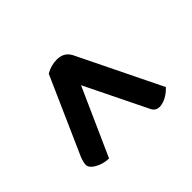

<svg xmlns="http://www.w3.org/2000/svg" viewBox="-88 -552 576 576"><g transform="rotate(45 200.0 -263.5)"><path d="M145 -255 360 -159Q359 -134 348 -115Q337 -96 324 -96Q313 -96 296 -103L52 -211Q39 -234 39 -258Q39 -289 65 -302L329 -431Q356 -405 358 -377Q358 -359 343 -352Z"/></g></svg>

Font: Yanone Kaffeesatz
Style: Regular
Weight: 400
Designer: Yanone (Cyrillic: Daniel Pouzeot)
Foundry: Yanone
Version: Version 1.003;PS 001.003;hotconv 1.0.88;makeotf.lib2.5.64775